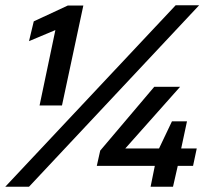

<svg xmlns="http://www.w3.org/2000/svg" viewBox="-30 -708 815 728"><path d="M120 -308 180 -594 80 -552 98 -627 227 -687H286L205 -308ZM-10 0 636 -688H725L80 0ZM541 0 557 -79H337L350 -137L555 -379H653L445 -145H573L622 -248H679L657 -145H716L702 -79H644L626 0Z"/></svg>

Font: Saira Expanded SemiBold
Style: Italic
Weight: 600
Width: 7
Italic angle: -12°
Designer: Hector Gatti with collaboration of the Omnibus-Type team
Foundry: Omnibus-Type
Version: Version 1.101